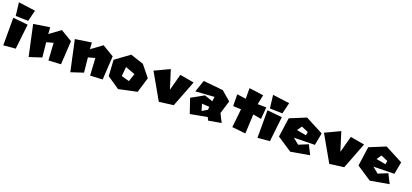

<svg xmlns="http://www.w3.org/2000/svg" viewBox="24 -1366 4708 2194"><g transform="rotate(20 2377.5 -269.0)"><path d="M3 -356V-21L150 -34L184 -338ZM3 -544 22 -385 175 -381 208 -517Z M240 -368 321 6 470 -43 452 -222 534 -245 547 -35 697 -43 714 -330 573 -414 442 -318 436 -398Z M747 -368 828 6 977 -43 959 -222 1041 -245 1054 -35 1204 -43 1221 -330 1080 -414 949 -318 943 -398Z M1492 -128 1396 -154 1406 -268 1524 -224ZM1244 -297 1256 -102 1406 0 1628 -47 1684 -232 1574 -368 1414 -421Z M1715 -336 1895 -421 1966 -195 2020 -396 2192 -366 2068 -45 1894 -22Z M2389 -91 2365 -171 2456 -166 2453 -129ZM2245 -277 2473 -293 2466 -237 2365 -272 2214 -188 2274 -12 2479 -50 2498 -13 2652 -40 2600 -143 2648 -301 2535 -398 2295 -422Z M2815 -524V-395L2707 -410L2709 -267L2806 -263L2782 -38L2947 -21L2958 -256L3058 -238L3070 -382L2965 -384L2989 -500Z M3094 -356V-21L3241 -34L3275 -338ZM3094 -544 3113 -385 3266 -381 3299 -517Z M3528 -316 3488 -259 3604 -238 3612 -280ZM3353 -353 3548 -433 3766 -319 3738 -170 3485 -165 3557 -106 3671 -153 3728 -40 3500 0 3320 -119Z M3788 -336 3968 -421 4039 -195 4093 -396 4265 -366 4141 -45 3967 -22Z M4495 -316 4455 -259 4571 -238 4579 -280ZM4320 -353 4515 -433 4733 -319 4705 -170 4452 -165 4524 -106 4638 -153 4695 -40 4467 0 4287 -119Z"/></g></svg>

Font: Super Mario
Style: Regular
Weight: 400
Version: Version 1.0